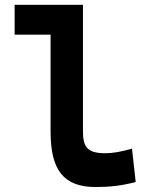

<svg xmlns="http://www.w3.org/2000/svg" viewBox="-20 -752 626 782"><path d="M370.1 9.8C428.7 9.8 477.1 3.9 532.7 -10.7L517.6 -146.5C472.7 -133.8 439.9 -127.9 409.2 -127.9C332 -127.9 317.9 -155.8 317.9 -220.7V-732.4H39.6V-610.8H186V-215.8C186 -58.1 239.7 9.8 370.1 9.8Z"/></svg>

Font: Cascadia Code
Style: Bold
Weight: 700
Monospace: yes
Designer: Aaron Bell
Foundry: Saja Typeworks
Version: Version 2404.023